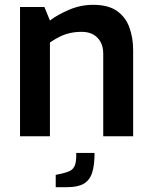

<svg xmlns="http://www.w3.org/2000/svg" viewBox="-20 -565 633 796"><path d="M63 0V-536H164L187 -480Q220 -505 267.5 -525Q315 -545 366 -545Q429 -545 465 -519.5Q501 -494 516.5 -451Q532 -408 532 -357V0H408V-342Q408 -371 397 -391Q386 -411 366.5 -422Q347 -433 319 -433Q293 -433 270.5 -428Q248 -423 228 -413Q208 -403 187 -389V0ZM211 211V160L239 154Q260 149 272.5 142Q285 135 291 119Q297 103 296 69H372Q372 120 362 151Q352 182 327.5 196.5Q303 211 258 211Z"/></svg>

Font: Exo Thin SemiBold
Style: Regular
Weight: 600
Version: Version 2.000